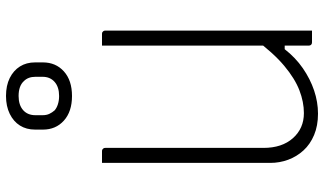

<svg xmlns="http://www.w3.org/2000/svg" viewBox="-240 -820 1080 640"><g transform="rotate(-90 300.0 -500.0)"><path d="M518 0Q511 0 505 0Q499 0 492.5 0Q486 0 479 0Q477 0 475 -0.5Q473 -1 472 -2Q471 -3 470 -4Q469 -5 468.5 -7Q468 -9 468 -11Q468 -97 468 -183Q468 -269 468 -355.5Q468 -442 468 -528Q468 -614 468 -700Q475 -700 481.5 -700Q488 -700 494.5 -700Q501 -700 507 -700Q511 -700 513 -698.5Q515 -697 516.5 -695Q518 -693 518 -689Q518 -616 518 -542Q518 -468 518 -394.5Q518 -321 518 -247.5Q518 -174 518 -100Q518 -75 518 -50Q518 -25 518 0ZM241 20Q201 20 170 7Q139 -6 118.5 -28.5Q98 -51 87.5 -79.5Q77 -108 77 -139Q77 -216 77 -293Q77 -370 77 -447Q77 -524 77 -601Q77 -626 77 -650.5Q77 -675 77 -700Q87 -700 96.5 -700Q106 -700 116 -700Q120 -700 122 -698.5Q124 -697 125.5 -695Q127 -693 127 -689Q127 -602 127 -513.5Q127 -425 127 -337.5Q127 -250 127 -162Q127 -100 159.5 -63.5Q192 -27 243 -27Q280 -27 319 -42Q358 -57 400.5 -92.5Q443 -128 489 -190V-91H456Q428 -55 392.5 -30.5Q357 -6 318.5 7Q280 20 241 20ZM300 -1020Q335 -1020 360 -1007.5Q385 -995 398.5 -973.5Q412 -952 412 -923V-897Q412 -854 382 -827Q352 -800 300 -800Q248 -800 218 -827Q188 -854 188 -897V-923Q188 -952 201.5 -973.5Q215 -995 240.5 -1007.5Q266 -1020 300 -1020ZM300 -978Q270 -978 253 -963Q236 -948 236 -922V-898Q236 -885 240.5 -875.5Q245 -866 252 -858Q260 -851 272.5 -847Q285 -843 300 -843Q330 -843 347 -858Q364 -873 364 -898V-922Q364 -934 360.5 -943.5Q357 -953 350 -960Q342 -969 329.5 -973.5Q317 -978 300 -978Z"/></g></svg>

Font: Recursive Monospace Light
Style: Regular
Weight: 300
Version: Version 1.047